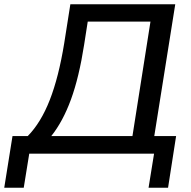

<svg xmlns="http://www.w3.org/2000/svg" viewBox="-70 -725 901 906"><path d="M-50 161 -11 -83H61Q123 -146 165 -253.5Q207 -361 233 -521L262 -705H757L658 -83H761L723 161H631L657 0H68L42 161ZM172 -83H555L640 -623H344L327 -514Q303 -360 265 -256Q227 -152 172 -83Z"/></svg>

Font: Mulish SemiBold
Style: Italic
Weight: 600
Italic angle: -9°
Designer: Vernon Adams
Foundry: Vernon Adams
Version: Version 3.603; ttfautohint (v1.8.3)